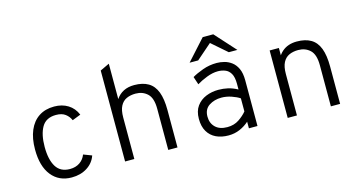

<svg xmlns="http://www.w3.org/2000/svg" viewBox="-79 -1063 2622 1405"><g transform="rotate(-15 1232.0 -360.0)"><path d="M320 12Q223.5 12 167.8 -57.8Q112 -127.5 112 -255Q112 -339 137.5 -399Q163 -459 211.2 -491Q259.5 -523 328 -523Q387.5 -523 432 -495.5Q476.5 -468 498 -416L434 -391Q421.5 -420.5 395.5 -440.2Q369.5 -460 325 -460Q249.5 -460 217.2 -404.8Q185 -349.5 185 -255Q185 -158.5 218 -104.8Q251 -51 323 -51Q366.5 -51 397.5 -72Q428.5 -93 442 -129L505 -105Q486.5 -51 437 -19.5Q387.5 12 320 12Z M726 0V-689L796 -722V-454Q842.5 -523 934 -523Q998.5 -523 1040.5 -498.2Q1082.5 -473.5 1102.8 -420.5Q1123 -367.5 1123 -283V0H1053V-312Q1053 -393 1017.2 -426.5Q981.5 -460 928 -460Q889 -460 859.2 -446.5Q829.5 -433 812.8 -401.2Q796 -369.5 796 -314V0Z M1508 12Q1454.5 12 1414 -7.2Q1373.5 -26.5 1350.8 -65Q1328 -103.5 1328 -161Q1328 -220 1355.2 -257.2Q1382.5 -294.5 1426.2 -312.2Q1470 -330 1520 -330Q1557 -330 1591.8 -322.2Q1626.5 -314.5 1664 -294V-337Q1664 -388.5 1648 -415.5Q1632 -442.5 1606.2 -452.2Q1580.5 -462 1552 -462Q1511.5 -462 1466.2 -444.2Q1421 -426.5 1390 -407L1370 -467Q1402.5 -486.5 1453 -504.8Q1503.5 -523 1559 -523Q1586.5 -523 1616 -515.5Q1645.5 -508 1671.2 -488.8Q1697 -469.5 1713 -435Q1729 -400.5 1729 -346V0H1664V-50Q1633.5 -22.5 1593.8 -5.2Q1554 12 1508 12ZM1515 -49Q1566 -49 1603.5 -74.2Q1641 -99.5 1664 -128V-227Q1639.5 -243.5 1602 -256.2Q1564.5 -269 1527 -269Q1473 -269 1433 -242.8Q1393 -216.5 1393 -161Q1393 -111 1424.8 -80Q1456.5 -49 1515 -49ZM1369 -576 1510 -732H1590L1731 -576H1666L1550 -677L1434 -576Z M1958 0V-511H2028V-424L2016 -436Q2032 -465.5 2054 -484.8Q2076 -504 2104 -513.5Q2132 -523 2166 -523Q2230.5 -523 2272.5 -498.2Q2314.5 -473.5 2334.8 -420.5Q2355 -367.5 2355 -283V0H2285V-312Q2285 -393 2249.2 -426.5Q2213.5 -460 2160 -460Q2121 -460 2091.2 -446.5Q2061.5 -433 2044.8 -401.2Q2028 -369.5 2028 -314V0Z"/></g></svg>

Font: Overpass Mono Light Light
Style: Regular
Weight: 300
Monospace: yes
Version: Version 4.000